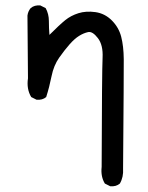

<svg xmlns="http://www.w3.org/2000/svg" viewBox="-20 -554 540 700"><path d="M381.8 125 362.3 115.2Q346.7 89.8 350.6 54.7Q351.6 -296.9 354 -343.3Q356.4 -389.6 336.9 -415Q317.4 -440.4 301.3 -437Q285.2 -433.6 268.6 -423.3Q252 -413.1 233.9 -392.6Q215.8 -372.1 195.8 -343.8Q175.8 -315.4 168 -276.4Q160.2 -237.3 148.4 -200.2Q134.8 -188.5 113.3 -190.4L93.8 -200.2Q76.2 -229.5 82 -268.6L80.1 -497.1Q82 -512.7 91.8 -524.4Q105.5 -536.1 127 -534.2L146.5 -524.4Q158.2 -502.9 158.2 -477.5Q158.2 -452.1 160.2 -426.8Q197.3 -463.9 217.8 -480.5Q238.3 -497.1 266.1 -505.9Q293.9 -514.6 328.1 -509.8Q362.3 -504.9 387.7 -479.5Q413.1 -454.1 421.9 -419.9Q430.7 -385.7 431.2 -338.4Q431.6 -291 428.7 60.5Q430.7 91.8 417 115.2Q403.3 127 381.8 125Z"/></svg>

Font: JasonHandwriting1
Style: Regular
Weight: 400
Version: Version 1.48.20